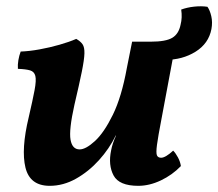

<svg xmlns="http://www.w3.org/2000/svg" viewBox="-20 -593 707 622"><path d="M141 9Q77 9 62.5 -50Q48 -109 73 -213Q86 -269 92 -301Q98 -333 94.5 -347Q91 -361 77.5 -365Q64 -369 38 -370Q37 -383 39.5 -398Q42 -413 47 -426Q75 -427 108 -433Q141 -439 172.5 -448Q204 -457 227 -467Q241 -459 247.5 -449.5Q254 -440 253.5 -420Q253 -400 245 -360.5Q237 -321 221 -253Q203 -172 208.5 -140.5Q214 -109 238 -109Q258 -109 287.5 -136Q317 -163 345.5 -221Q374 -279 391 -373L408 -458H550L503 -207Q492 -150 488.5 -123.5Q485 -97 488.5 -89.5Q492 -82 502 -82Q516 -82 541 -105Q549 -97 556.5 -83Q564 -69 566 -55Q538 -26 501 -8.5Q464 9 428 9Q366 9 348 -24.5Q330 -58 340 -106Q342 -117 346 -129Q350 -141 356 -154H355Q334 -111 300.5 -74Q267 -37 226 -14Q185 9 141 9ZM515 -399 469 -458Q517 -458 538 -470.5Q559 -483 565 -513Q571 -536 567 -562Q586 -569 609 -571.5Q632 -574 652 -571Q660 -560 664.5 -540.5Q669 -521 665 -499Q656 -452 613.5 -425.5Q571 -399 515 -399Z"/></svg>

Font: Vollkorn
Style: Bold Italic
Weight: 700
Italic angle: -11°
Designer: Friedrich Althausen
Foundry: Friedrich Althausen
Version: Version 5.000; ttfautohint (v1.8.3)